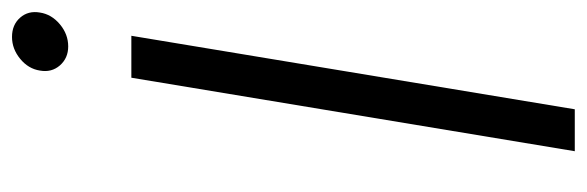

<svg xmlns="http://www.w3.org/2000/svg" viewBox="-344 -619 963 315"><g transform="rotate(-90 137.5 -461.5)"><path d="M236.3 -727.5 115.7 0H46.9L167.5 -727.5ZM218.8 -831.1Q199.7 -831.1 187.7 -844.7Q175.8 -858.4 179.2 -877.4Q182.1 -896.5 198.5 -909.9Q214.8 -923.3 234.4 -923.3Q254.4 -923.3 266.1 -909.9Q277.8 -896.5 274.4 -877.4Q271.5 -858.4 255.1 -844.7Q238.8 -831.1 218.8 -831.1Z"/></g></svg>

Font: Inter 18pt Light
Style: Italic
Weight: 300
Italic angle: -9.3988°
Designer: Rasmus Andersson
Foundry: rsms
Version: Version 4.001;git-66647c0bb